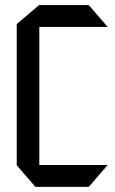

<svg xmlns="http://www.w3.org/2000/svg" viewBox="-20 -728 449 748"><path d="M118 0 45.2 -84.2V-85.2H398.6V-84.2L325.8 0ZM45.2 -85.2V-634.1L132.2 -708.3H133.2V-85.2ZM133.2 -623.1V-708.3H325.8L398.6 -624.1V-623.1Z"/></svg>

Font: Foldit Thin
Style: Regular
Weight: 100
Designer: Sophia Tai
Foundry: Sophia Tai
Version: Version 1.003